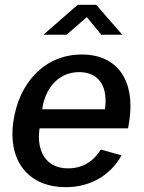

<svg xmlns="http://www.w3.org/2000/svg" viewBox="-20 -766 595 796"><path d="M511 -234 517 -271C539 -431 468 -540 319 -540C166 -540 58 -424 35 -260C12 -91 105 10 252 10C349 10 435 -34 484 -122L398 -146C368 -98 324 -68 262 -68C171 -68 130 -139 144 -234ZM487 -622 379 -746H302L160 -622H256L340 -695L400 -622ZM155 -313C165 -391 216 -467 308 -467C395 -467 428 -401 415 -313Z"/></svg>

Font: Cheyenne Sans Medium
Style: Italic
Weight: 500
Italic angle: -8.13011°
Designer: The Public Sans project authors (U.S. Web Design System), Libre Franklin designed by Pablo Impallari and Rodrigo Fuenzal
Foundry: The Cheyenne Sans Project Authors
Version: Version 2.007